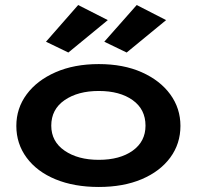

<svg xmlns="http://www.w3.org/2000/svg" viewBox="-20 -734 790 764"><path d="M373 10Q275 10 201 -20.5Q127 -51 86 -106.5Q45 -162 45 -233Q45 -303 86 -358.5Q127 -414 201 -446.5Q275 -479 373 -479Q471 -479 544 -446.5Q617 -414 657.5 -358.5Q698 -303 698 -233Q698 -162 657.5 -107Q617 -52 544 -21Q471 10 373 10ZM373 -98Q457 -98 508 -134.5Q559 -171 559 -234Q559 -299 508 -335.5Q457 -372 373 -372Q290 -372 237 -335.5Q184 -299 184 -234Q184 -171 237 -134.5Q290 -98 373 -98ZM484 -525 395 -568 524 -714 641 -654ZM252 -525 163 -568 291 -714 409 -654Z"/></svg>

Font: Inconsolata ExtraExpanded ExtraBold
Style: Regular
Weight: 800
Width: 8
Monospace: yes
Designer: Raph Levien, Cyreal, Brenton Simpson
Foundry: Raph Levien, Cyreal, Google
Version: Version 3.001; ttfautohint (v1.8.2.53-6de2)